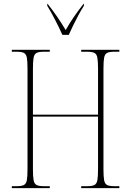

<svg xmlns="http://www.w3.org/2000/svg" viewBox="-20 -971 676 991"><path d="M41 0V-10H66Q91 -10 103 -16Q115 -22 118.5 -40.5Q122 -59 122 -98V-616Q122 -655 118.5 -673.5Q115 -692 103 -698Q91 -704 66 -704H41V-714H237V-704H206Q181 -704 169 -698Q157 -692 153.5 -673.5Q150 -655 150 -616V-379H486V-616Q486 -655 482.5 -673.5Q479 -692 467 -698Q455 -704 430 -704H399V-714H596V-704H570Q545 -704 533 -698Q521 -692 517.5 -673.5Q514 -655 514 -616V-98Q514 -59 517.5 -40.5Q521 -22 533 -16Q545 -10 570 -10H596V0H399V-10H430Q455 -10 467 -16Q479 -22 482.5 -40.5Q486 -59 486 -98V-369H150V-98Q150 -59 153.5 -40.5Q157 -22 169 -16Q181 -10 206 -10H237V0ZM302 -791Q287 -825 264.5 -868.5Q242 -912 224 -941V-951H226Q255 -914 276.5 -882.5Q298 -851 319 -816Q339 -851 360.5 -882.5Q382 -914 411 -951H413V-941Q400 -921 386 -895Q372 -869 358.5 -841.5Q345 -814 335 -791Z"/></svg>

Font: Noto Serif Display Condensed Thin
Style: Regular
Weight: 100
Width: 3
Designer: Monotype Design Team
Foundry: Monotype Imaging Inc.
Version: Version 2.009